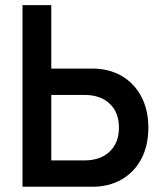

<svg xmlns="http://www.w3.org/2000/svg" viewBox="-20 -713 626 733"><path d="M168.9 0V-100.6H302.2Q363.3 -100.6 398.7 -134.3Q434.1 -168 434.1 -225.6Q434.1 -283.7 398.7 -317.1Q363.3 -350.6 302.2 -350.6H159.2V-451.2H331.5Q396.5 -451.2 444.6 -423.1Q492.7 -395 519.5 -344.2Q546.4 -293.5 546.4 -225.6Q546.4 -157.7 519.8 -106.9Q493.2 -56.2 444.8 -28.1Q396.5 0 331.5 0ZM65.9 0V-693.4H175.8V0Z"/></svg>

Font: Cascadia Mono Medium
Style: Regular
Weight: 500
Monospace: yes
Designer: Aaron Bell
Foundry: Saja Typeworks
Version: Version 2407.024